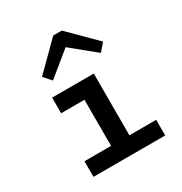

<svg xmlns="http://www.w3.org/2000/svg" viewBox="-174 -882 962 1013"><g transform="rotate(-30 307.0 -376.0)"><path d="M132.8 -592.8 293 -752H345.2L504.9 -592.8L464.8 -546.9L318.8 -666L172.9 -546.9ZM104 -95.2H266.1V-376H124V-471.2H377.9V-95.2H541V0H104Z"/></g></svg>

Font: IntelOne Mono Medium
Style: Regular
Weight: 500
Designer: Fred Shallcrass
Foundry: Frere-Jones Type LLC
Version: Version 1.200;hotconv 1.1.0;makeotfexe 2.6.0;FJTRelease1.2